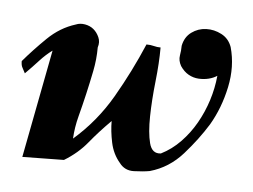

<svg xmlns="http://www.w3.org/2000/svg" viewBox="-33 -278 425 322"><g transform="rotate(5 179.5 -117.0)"><path d="M264 -209Q267 -224 278 -232Q289 -240 302.5 -240.5Q316 -241 328.5 -234.5Q341 -228 346 -214Q355 -182 347.5 -146.5Q340 -111 323 -82Q307 -56 284 -30Q261 -4 229 5Q218 7 202.5 7.5Q187 8 178 -4Q166 -18 162 -37Q158 -56 158 -73Q138 -53 122.5 -34Q107 -15 84 -1L14 0L49 -182Q38 -174 28 -163Q18 -152 6 -140Q3 -146 1 -149.5Q-1 -153 -1 -160Q16 -180 37 -200.5Q58 -221 84 -229Q91 -232 99.5 -230.5Q108 -229 114 -224Q120 -219 123.5 -211Q127 -203 124 -194Q124 -174 120 -154Q116 -134 111.5 -114.5Q107 -95 102 -76Q97 -57 96 -38Q134 -71 159.5 -115Q185 -159 205 -206Q212 -206 217.5 -204.5Q223 -203 229 -203Q229 -177 225.5 -145.5Q222 -114 221.5 -86.5Q221 -59 225.5 -41.5Q230 -24 245 -26Q263 -35 277.5 -50Q292 -65 302.5 -83.5Q313 -102 319.5 -122.5Q326 -143 328 -164Q322 -160 314 -158Q306 -156 297 -156.5Q288 -157 280 -161.5Q272 -166 266 -175Q261 -184 262.5 -192.5Q264 -201 264 -209Z"/></g></svg>

Font: Lucien Schoenschriftv CAT
Style: Regular
Weight: 400
Designer: Lucian Bernhard 1928
Foundry: CAT-Fonts Peter Wiegel
Version: Version 1.000